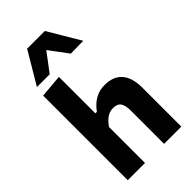

<svg xmlns="http://www.w3.org/2000/svg" viewBox="-299 -1090 1176 1176"><g transform="rotate(-45 289.0 -502.5)"><path d="M61.5 0Q61.5 -53.7 61.5 -103.8Q61.5 -154 61.5 -216V-493.4Q61.5 -554.6 61.5 -614.1Q61.5 -673.7 61.5 -732.9L210.8 -745.8Q210.8 -687.2 210.8 -624.8Q210.8 -562.3 210.8 -493.4V-429.6H223.6Q238.6 -450.9 260 -469.9Q281.4 -488.9 309.6 -500.8Q337.8 -512.7 373.6 -512.7Q448.6 -512.7 487.1 -468.3Q525.6 -423.9 525.6 -335.9Q525.6 -303 525.6 -274.7Q525.6 -246.4 525.6 -216Q525.6 -155.1 525.6 -104.4Q525.6 -53.7 525.6 0H376.3Q376.3 -53.7 376.3 -103.5Q376.3 -153.3 376.3 -208V-288.1Q376.3 -331.9 361.9 -354.1Q347.6 -376.4 309.9 -376.4Q288.3 -376.4 270.3 -367.7Q252.3 -358.9 237.5 -344.2Q222.7 -329.4 210.8 -311.5V-208Q210.8 -152.1 210.8 -102.9Q210.8 -53.7 210.8 0ZM363.3 -794.7Q336.3 -830.9 309.5 -866.9Q282.7 -902.9 255 -939.4H289.4Q262.2 -902.9 235.5 -867.5Q208.9 -832.2 182.1 -796.7H71.5Q102.2 -848.3 133.1 -900.5Q164 -952.8 195.3 -1005.4H348.8Q380.1 -952.8 410.9 -900.4Q441.7 -848.1 472.6 -796.4Z"/></g></svg>

Font: Commissioner Thin
Style: Regular
Weight: 100
Designer: Kostas Bartsokas
Foundry: Kostas Bartsokas
Version: Version 1.001;gftools[0.9.23]